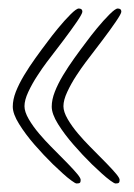

<svg xmlns="http://www.w3.org/2000/svg" viewBox="-20 -549 315 451"><path d="M251.5 -118Q248.5 -118 239.2 -124.8Q230 -131.5 218.5 -142Q207 -152.5 196 -163Q174.5 -184 152.8 -209Q131 -234 116.2 -257.8Q101.5 -281.5 101.5 -298.5Q101.5 -315 108.8 -333.5Q116 -352 128 -372Q140 -392 154.5 -412.2Q169 -432.5 183.5 -451.5Q193 -464.5 208 -482.8Q223 -501 237 -515Q251 -529 256.5 -529Q260.5 -529 262.8 -527.2Q265 -525.5 265 -521.5Q265 -517 252.2 -498.2Q239.5 -479.5 220.2 -454Q201 -428.5 181 -402.5Q171.5 -390 159.2 -371.2Q147 -352.5 138 -333.2Q129 -314 129 -299.5Q129 -286.5 139 -269.2Q149 -252 163.5 -235Q178 -218 191 -205Q215 -181 230.5 -165Q246 -149 253.5 -139.8Q261 -130.5 261 -126.5Q261 -121.5 259.2 -119.8Q257.5 -118 251.5 -118ZM160 -118Q157 -118 147.8 -124.8Q138.5 -131.5 127 -142Q115.5 -152.5 104.5 -163Q83 -184 61.2 -209Q39.5 -234 24.8 -257.8Q10 -281.5 10 -298.5Q10 -315 17.2 -333.5Q24.5 -352 36.5 -372Q48.5 -392 63 -412.2Q77.5 -432.5 92 -451.5Q101.5 -464.5 116.5 -482.8Q131.5 -501 145.5 -515Q159.5 -529 165 -529Q169 -529 171.2 -527.2Q173.5 -525.5 173.5 -521.5Q173.5 -517 160.8 -498.2Q148 -479.5 128.8 -454Q109.5 -428.5 89.5 -402.5Q80 -390 67.8 -371.2Q55.5 -352.5 46.5 -333.2Q37.5 -314 37.5 -299.5Q37.5 -286.5 47.5 -269.2Q57.5 -252 72 -235Q86.5 -218 99.5 -205Q123.5 -181 139 -165Q154.5 -149 162 -139.8Q169.5 -130.5 169.5 -126.5Q169.5 -121.5 167.8 -119.8Q166 -118 160 -118Z"/></svg>

Font: Gluten Thin Thin
Style: Regular
Weight: 250
Version: Version 1.300